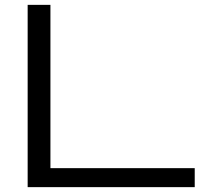

<svg xmlns="http://www.w3.org/2000/svg" viewBox="-20 -770 852 790"><path d="M93.8 0V-750H187.5V-78.1H781.2V0Z"/></svg>

Font: Michroma
Style: Regular
Weight: 400
Version: Version 1.000